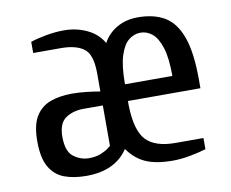

<svg xmlns="http://www.w3.org/2000/svg" viewBox="-63 -589 816 678"><g transform="rotate(-10 345.0 -250.0)"><path d="M195 10Q150 10 116.5 -2.5Q83 -15 64 -47.5Q45 -80 45 -140Q45 -198 64 -229Q83 -260 116.5 -272.5Q150 -285 195 -285Q218 -285 245.5 -282Q273 -279 295 -275V-340Q295 -408 266.5 -429Q238 -450 185 -450H85V-490Q108 -498 141.5 -504Q175 -510 205 -510Q250 -510 288 -492Q326 -474 345 -440Q364 -474 396.5 -492Q429 -510 470 -510Q528 -510 566.5 -487Q605 -464 625 -408.5Q645 -353 645 -255V-225H385V-210Q387 -119 419.5 -84.5Q452 -50 525 -50H625V-10Q603 -3 569 3.5Q535 10 505 10Q445 10 408 -6.5Q371 -23 345 -60Q323 -26 285.5 -8Q248 10 195 10ZM215 -50Q240 -50 258 -57.5Q276 -65 285.5 -72.5Q295 -80 295 -80V-225H225Q188 -225 161.5 -207Q135 -189 135 -140Q135 -88 160 -69Q185 -50 215 -50ZM385 -285H555Q555 -350 543 -387Q531 -424 512 -439.5Q493 -455 470 -455Q448 -455 428.5 -440Q409 -425 397 -388Q385 -351 385 -285Z"/></g></svg>

Font: Cuprum
Style: Regular
Weight: 400
Designer: Jovanny Lemonad
Foundry: Jovanny Lemonad
Version: Version 3.000